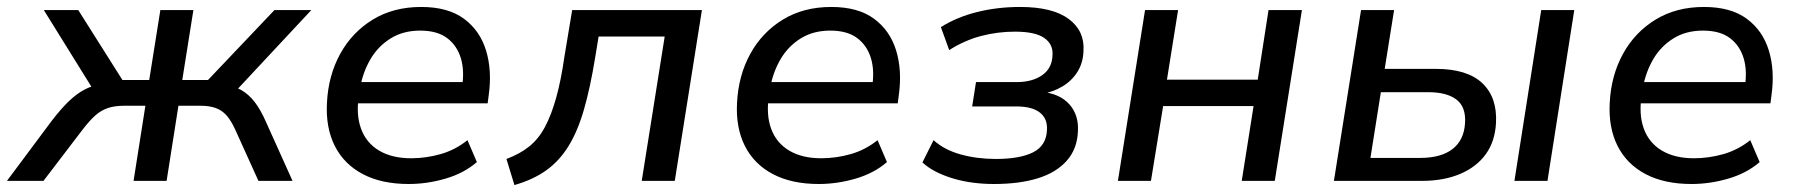

<svg xmlns="http://www.w3.org/2000/svg" viewBox="-55 -520 5167 552"><path d="M-35 0 94 -173Q121 -208 143.5 -229.5Q166 -251 189 -263Q212 -275 240 -278L220 -251L71 -491H170L297 -290H374L406 -491H501L469 -290H543L734 -491H840L616 -251L584 -277Q616 -274 638 -261.5Q660 -249 677 -227Q694 -205 709 -171L786 0H688L621 -148Q609 -174 596 -188.5Q583 -203 565 -209.5Q547 -216 521 -216H458L424 0H329L363 -216H303Q275 -216 255.5 -209.5Q236 -203 219.5 -188.5Q203 -174 183 -148L70 0Z M1120 9Q1042 9 988 -19.5Q934 -48 907.5 -100.5Q881 -153 885 -225Q889 -303 923 -365Q957 -427 1016.5 -463.5Q1076 -500 1156 -500Q1233 -500 1279 -466Q1325 -432 1342.5 -374.5Q1360 -317 1350 -246L1347 -223H957L966 -284H1293L1273 -268Q1281 -316 1270 -352.5Q1259 -389 1230.5 -410.5Q1202 -432 1153 -432Q1104 -432 1068 -409.5Q1032 -387 1010.5 -350.5Q989 -314 981 -271L977 -247Q968 -191 983 -150Q998 -109 1035 -87Q1072 -65 1127 -65Q1170 -65 1212 -77Q1254 -89 1289 -117L1316 -54Q1279 -22 1226 -6.5Q1173 9 1120 9Z M1424 12 1401 -63Q1439 -77 1466 -98.5Q1493 -120 1511.5 -154.5Q1530 -189 1544 -239Q1558 -289 1568 -359L1590 -491H1963L1885 0H1790L1856 -415H1666L1656 -354Q1642 -268 1624 -205.5Q1606 -143 1579.5 -100Q1553 -57 1515 -30Q1477 -3 1424 12Z M2299 9Q2221 9 2167 -19.5Q2113 -48 2086.5 -100.5Q2060 -153 2064 -225Q2068 -303 2102 -365Q2136 -427 2195.5 -463.5Q2255 -500 2335 -500Q2412 -500 2458 -466Q2504 -432 2521.5 -374.5Q2539 -317 2529 -246L2526 -223H2136L2145 -284H2472L2452 -268Q2460 -316 2449 -352.5Q2438 -389 2409.5 -410.5Q2381 -432 2332 -432Q2283 -432 2247 -409.5Q2211 -387 2189.5 -350.5Q2168 -314 2160 -271L2156 -247Q2147 -191 2162 -150Q2177 -109 2214 -87Q2251 -65 2306 -65Q2349 -65 2391 -77Q2433 -89 2468 -117L2495 -54Q2458 -22 2405 -6.5Q2352 9 2299 9Z M2803 9Q2736 9 2681.5 -8Q2627 -25 2597 -53L2629 -117Q2660 -89 2707 -76Q2754 -63 2808 -63Q2877 -63 2915 -82Q2953 -101 2955 -146Q2957 -179 2934.5 -196.5Q2912 -214 2867 -214H2740L2751 -284H2868Q2913 -284 2941.5 -304Q2970 -324 2971 -362Q2973 -393 2947 -411Q2921 -429 2863 -429Q2813 -429 2765.5 -416.5Q2718 -404 2674 -376L2650 -442Q2696 -471 2754.5 -485.5Q2813 -500 2878 -500Q2971 -500 3017.5 -465.5Q3064 -431 3060 -373Q3059 -340 3043 -314Q3027 -288 2999.5 -271.5Q2972 -255 2936 -249L2939 -256Q2992 -251 3019.5 -220Q3047 -189 3044 -142Q3042 -92 3012 -58Q2982 -24 2929 -7.5Q2876 9 2803 9Z M3159 0 3237 -491H3332L3300 -291H3561L3592 -491H3688L3610 0H3515L3549 -215H3289L3254 0Z M3780 0 3858 -491H3953L3926 -322H4073Q4163 -322 4206.5 -281Q4250 -240 4246 -166Q4243 -113 4216.5 -76.5Q4190 -40 4143 -20Q4096 0 4033 0ZM3885 -66H4028Q4088 -66 4121 -91.5Q4154 -117 4157 -166Q4160 -213 4132 -234Q4104 -255 4051 -255H3915ZM4299 0 4376 -491H4471L4394 0Z M4808 9Q4730 9 4676 -19.5Q4622 -48 4595.5 -100.5Q4569 -153 4573 -225Q4577 -303 4611 -365Q4645 -427 4704.5 -463.5Q4764 -500 4844 -500Q4921 -500 4967 -466Q5013 -432 5030.5 -374.5Q5048 -317 5038 -246L5035 -223H4645L4654 -284H4981L4961 -268Q4969 -316 4958 -352.5Q4947 -389 4918.5 -410.5Q4890 -432 4841 -432Q4792 -432 4756 -409.5Q4720 -387 4698.5 -350.5Q4677 -314 4669 -271L4665 -247Q4656 -191 4671 -150Q4686 -109 4723 -87Q4760 -65 4815 -65Q4858 -65 4900 -77Q4942 -89 4977 -117L5004 -54Q4967 -22 4914 -6.5Q4861 9 4808 9Z"/></svg>

Font: Nunito Sans 10pt Medium
Style: Italic
Weight: 500
Italic angle: -9°
Designer: Vernon Adams
Foundry: Vernon Adams
Version: Version 3.101;gftools[0.9.27]